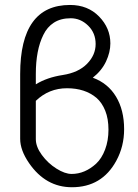

<svg xmlns="http://www.w3.org/2000/svg" viewBox="-20 -765 567 790"><path d="M63 -193.8V-460.4Q63 -744.6 268.1 -744.6Q341.3 -744.6 387.7 -697Q434.1 -649.4 434.1 -586.4Q434.1 -550.3 416.3 -512.2Q398.4 -474.1 361.8 -445.3Q424.3 -422.4 457.5 -367.2Q490.7 -312 490.7 -233.4Q490.7 -162.6 458.5 -103.5Q399.4 5.4 275.9 5.4Q168 5.4 99.6 -93.8Q63 -147 63 -193.8ZM127.4 -418Q172.9 -446.3 237.8 -456.3Q302.7 -466.3 338.1 -502.4Q373.5 -538.6 373.5 -584Q373.5 -629.4 342.5 -659.7Q311.5 -689.9 270.8 -689.9Q230 -689.9 201.9 -671.9Q173.8 -653.8 158.2 -621.1Q127.4 -559.1 127.4 -460.4ZM127.4 -350.1V-192.4Q127.4 -161.1 152.3 -127.2Q177.2 -93.3 212.2 -71.3Q247.1 -49.3 274.7 -49.3Q302.2 -49.3 327.6 -60.1Q353 -70.8 375.7 -91.8Q398.4 -112.8 412.4 -149.7Q426.3 -186.5 426.3 -231.4Q426.3 -276.4 413.1 -309.3Q399.9 -342.3 377 -362.3Q330.1 -401.9 255.6 -401.9Q181.2 -401.9 127.4 -350.1Z"/></svg>

Font: News Cycle
Style: Regular
Weight: 500
Version: Version 0.5.2